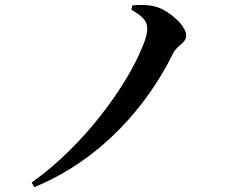

<svg xmlns="http://www.w3.org/2000/svg" viewBox="-20 -741 970 789"><path d="M110 9 121 28C397 -85 587 -309 692 -523C709 -557 745 -562 745 -596C745 -633 683 -691 628 -711C595 -722 557 -722 524 -719L520 -701C574 -669 585 -652 585 -621C585 -602 578 -578 565 -548C502 -391 327 -144 110 9Z"/></svg>

Font: GenRyuMin2 TW B
Style: Regular
Weight: 700
Version: Version 2.100;PS 2.1;hotconv 16.6.51;makeotf.lib2.5.65220 DE